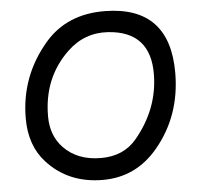

<svg xmlns="http://www.w3.org/2000/svg" viewBox="-54 -793 905 879"><g transform="rotate(-5 399.0 -353.5)"><path d="M466.3 -641.1Q357.4 -648.4 277.3 -571.3Q158.7 -457 158.7 -280.8Q158.7 -191.9 212.9 -135.7Q276.4 -69.8 384.3 -69.8Q488.8 -69.8 548.3 -141.6Q656.2 -271 658.2 -428.7Q661.1 -627.9 466.3 -641.1ZM460.4 -738.3Q756.8 -734.9 756.3 -429.2Q755.9 -231.9 637.7 -90.3Q537.1 30.8 384.3 30.8Q225.1 30.8 126.5 -78.1Q56.2 -155.8 56.2 -279.8Q56.2 -473.6 183.6 -622.1Q285.6 -740.2 460.4 -738.3Z"/></g></svg>

Font: Comic Relief
Style: Regular
Weight: 400
Designer: Jeff Davis
Foundry: Loudifier
Version: Version 1.0